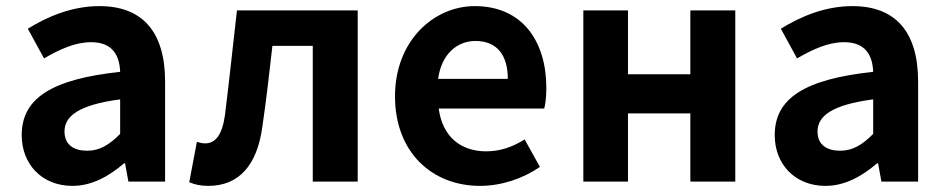

<svg xmlns="http://www.w3.org/2000/svg" viewBox="-20 -594 3094 628"><path d="M217 14C281 14 337 -18 386 -60H389L400 0H520V-327C520 -489 447 -574 305 -574C217 -574 137 -541 71 -500L124 -403C176 -433 226 -456 278 -456C347 -456 371 -414 373 -359C148 -335 51 -272 51 -152C51 -57 117 14 217 14ZM265 -101C222 -101 191 -120 191 -164C191 -214 237 -251 373 -269V-156C338 -121 307 -101 265 -101Z M661 14C762 14 821 -54 838 -179C851 -266 861 -356 871 -444H1003V0H1150V-560H755C742 -446 730 -332 716 -219C707 -152 684 -125 651 -125C640 -125 632 -128 624 -130L599 2C618 10 637 14 661 14Z M1550 14C1620 14 1691 -10 1746 -48L1696 -138C1656 -113 1616 -99 1570 -99C1487 -99 1427 -147 1415 -239H1760C1764 -252 1767 -279 1767 -306C1767 -461 1687 -574 1533 -574C1399 -574 1272 -461 1272 -279C1272 -95 1394 14 1550 14ZM1413 -336C1424 -418 1476 -460 1535 -460C1607 -460 1641 -412 1641 -336Z M1888 0H2034V-223H2238V0H2385V-560H2238V-351H2034V-560H1888Z M2680 14C2744 14 2800 -18 2849 -60H2852L2863 0H2983V-327C2983 -489 2910 -574 2768 -574C2680 -574 2600 -541 2534 -500L2587 -403C2639 -433 2689 -456 2741 -456C2810 -456 2834 -414 2836 -359C2611 -335 2514 -272 2514 -152C2514 -57 2580 14 2680 14ZM2728 -101C2685 -101 2654 -120 2654 -164C2654 -214 2700 -251 2836 -269V-156C2801 -121 2770 -101 2728 -101Z"/></svg>

Font: Noto Sans Japanese Bold
Style: Bold
Weight: 700
Designer: Ryoko NISHIZUKA (kana & ideographs); Paul D. Hunt (Latin, Greek & Cyrillic); Wenlong ZHANG (bopomofo); Sandoll Communica
Foundry: Adobe Systems Incorporated
Version: Version 1.000;PS 1;hotconv 1.0.78;makeotf.lib2.5.61930